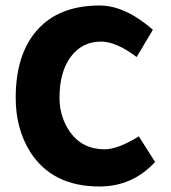

<svg xmlns="http://www.w3.org/2000/svg" viewBox="-20 -665 620 697"><path d="M535 -557 476 -458Q402 -514 347 -514Q278 -514 237 -459Q196 -404 196 -310Q196 -241 234 -186Q279 -123 360 -123Q408 -123 484 -170L543 -77Q461 12 341 12Q170 12 90 -113Q37 -197 37 -310Q37 -468 115 -556Q194 -645 342 -645Q434 -645 535 -557Z"/></svg>

Font: Tajawal Black
Style: Regular
Weight: 900
Designer: Boutros Fonts
Foundry: Created by Boutros International 2017
Version: Version 1.700